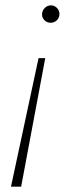

<svg xmlns="http://www.w3.org/2000/svg" viewBox="-20 -543 286 717"><path d="M137 -489Q137 -503 147 -513Q157 -523 170 -523Q183 -523 192.5 -513.5Q202 -504 202 -491Q202 -477 192.5 -467.5Q183 -458 169 -458Q156 -458 146.5 -467Q137 -476 137 -489ZM124 -326H149L59 154H21Z"/></svg>

Font: Montserrat Alternates ExLight
Style: Italic
Weight: 275
Italic angle: -11.3°
Designer: Julieta Ulanovsky
Foundry: Julieta Ulanovsky
Version: Version 7.200